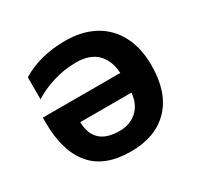

<svg xmlns="http://www.w3.org/2000/svg" viewBox="-157 -905 1122 1095"><g transform="rotate(-30 404.0 -357.5)"><path d="M109 -506V-651Q230 -725 397 -725Q506 -725 586.5 -681.5Q667 -638 710.5 -555.5Q754 -473 754 -358Q754 -181 663 -85.5Q572 10 408 10Q235 10 151.5 -90Q68 -190 68 -376V-409H578Q573 -493 526 -540Q479 -587 388 -587Q309 -587 235 -563.5Q161 -540 109 -506ZM577 -280H240Q243 -124 410 -124Q480 -124 525.5 -165.5Q571 -207 577 -280Z"/></g></svg>

Font: Noto Sans UI ExtraBold
Style: Regular
Weight: 800
Designer: Monotype Design Team
Foundry: Monotype Imaging Inc.
Version: Version 1.001